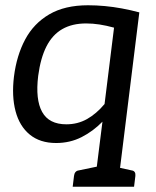

<svg xmlns="http://www.w3.org/2000/svg" viewBox="-20 -537 594 729"><path d="M338 172 369 -75Q334 -39 290 -16.5Q246 6 193 6Q132 6 93 -26Q54 -58 39 -115Q24 -172 33 -246Q43 -326 75.5 -387Q108 -448 167 -482.5Q226 -517 314 -517Q346 -517 378 -514Q410 -511 442.5 -505Q475 -499 509 -490L427 172ZM232 -65Q275 -65 310.5 -85Q346 -105 377 -142L413 -432Q384 -440 358 -444Q332 -448 307 -448Q254 -448 216.5 -426.5Q179 -405 156.5 -361Q134 -317 125 -249Q114 -159 140 -112Q166 -65 232 -65ZM256 172 261 131Q262 122 266.5 116.5Q271 111 279 110L356 94L358 172ZM387 172 407 94 480 110Q488 111 491.5 116.5Q495 122 494 131L489 172Z"/></svg>

Font: Aleo
Style: Italic
Weight: 400
Italic angle: -7°
Designer: Alessio Laiso
Foundry: Alessio Laiso
Version: Version 2.001;gftools[0.9.29]